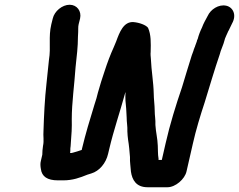

<svg xmlns="http://www.w3.org/2000/svg" viewBox="-20 -735 1006 808"><path d="M273 -715C242 -715 209 -688 202 -657L196 -633C183 -578 195 -537 186 -483C183 -452 179 -418 176 -387C168 -317 165 -247 163 -184C161 -162 166 -144 161 -121C159 -107 158 -96 158 -84L152 -58C149 -47 150 -35 152 -24C156 8 179 24 224 24H246C286 24 316 13 348 0L364 -5C398 -15 426 -48 435 -88L440 -109C458 -186 485 -264 506 -341C506 -342 506 -344 508 -347C507 -318 508 -305 511 -278L513 -242C513 -219 517 -204 516 -182C516 -170 518 -158 519 -147C523 -123 525 -99 527 -74C526 -52 530 -33 531 -13C536 22 553 53 601 53H685C718 53 758 19 765 -14L792 -132C804 -186 824 -252 841 -303C862 -371 883 -443 905 -507C908 -522 921 -548 925 -566C926 -568 926 -570 927 -573C931 -582 934 -590 938 -598C939 -601 940 -603 942 -606C946 -615 953 -628 957 -637C977 -673 960 -705 932 -711C900 -718 866 -695 854 -668C846 -653 836 -636 830 -619C823 -605 816 -587 812 -571C810 -568 809 -565 808 -560C806 -554 804 -548 801 -541L800 -537L799 -536L797 -530L796 -528L794 -521C792 -515 790 -509 787 -502C772 -456 761 -416 746 -368C721 -295 695 -212 677 -132L661 -62H647C647 -65 648 -67 647 -69C644 -86 645 -104 644 -122C643 -153 636 -177 634 -209C635 -233 631 -247 631 -271C631 -291 627 -320 627 -340C626 -390 617 -437 615 -487C614 -498 613 -507 614 -516C615 -555 616 -589 603 -618C594 -630 566 -640 542 -642C500 -645 483 -599 469 -561L459 -537C444 -504 432 -472 420 -435C413 -415 399 -371 392 -345C389 -331 384 -314 377 -293C358 -231 340 -172 325 -109L324 -104C311 -99 298 -96 285 -92C284 -92 282 -92 281 -91H275C277 -102 275 -109 277 -118C277 -121 278 -126 278 -132C281 -167 283 -199 282 -233C282 -302 293 -378 298 -452C303 -499 308 -538 308 -580L309 -600C310 -611 308 -621 311 -633L317 -657C324 -688 304 -715 273 -715Z"/></svg>

Font: Electronic
Style: UltHvIt
Weight: 900
Version: Version 1.011